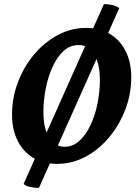

<svg xmlns="http://www.w3.org/2000/svg" viewBox="-20 -792 671 942"><path d="M260 12Q191 12 141.5 -18.5Q92 -49 65.5 -103.5Q39 -158 39 -230Q39 -312 68 -388.5Q97 -465 147.5 -525Q198 -585 263.5 -620Q329 -655 403 -655Q472 -655 521 -624.5Q570 -594 597 -540Q624 -486 624 -413Q624 -331 595 -255Q566 -179 515.5 -118.5Q465 -58 399.5 -23Q334 12 260 12ZM297 -72Q338 -72 370 -101.5Q402 -131 424.5 -179Q447 -227 458.5 -285Q470 -343 470 -399Q470 -479 442.5 -525Q415 -571 366 -571Q323 -571 291 -541Q259 -511 237 -462Q215 -413 204 -355.5Q193 -298 193 -243Q193 -163 220 -117.5Q247 -72 297 -72ZM171 130Q148 130 127 125Q106 120 96 110L490 -772Q511 -772 532 -767Q553 -762 565 -752Z"/></svg>

Font: Petrona ExtraBold
Style: Italic
Weight: 800
Italic angle: -9°
Designer: Ringo R. Seeber
Foundry: Ringo R. Seeber
Version: Version 2.001; ttfautohint (v1.8.3)